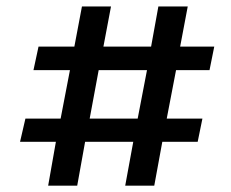

<svg xmlns="http://www.w3.org/2000/svg" viewBox="-20 -579 731 608"><path d="M132.5 9 157 -130H43.5L60.5 -203.5H172L201.5 -357H86L102 -431.5H215.5L239.5 -558.5H331.5L307.5 -431.5H458.5L481.5 -558.5H574.5L550.5 -431.5H658.5L643.5 -357H537.5L508 -203.5H621L606 -130H494L468.5 9H376.5L402 -130H249.5L224.5 9ZM292.5 -357 264 -203.5H416L445.5 -357Z"/></svg>

Font: Literata
Style: Italic
Weight: 400
Italic angle: -2°
Designer: Latin by Veronika Burian and Jose Scaglione. Greek by Irene Vlachou. Cyrillic by Vera Evstafieva
Foundry: TypeTogether
Version: Version 3.103;gftools[0.9.29]